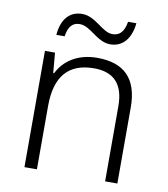

<svg xmlns="http://www.w3.org/2000/svg" viewBox="-82 -846 759 865"><g transform="rotate(10 298.0 -414.0)"><path d="M126 -663H164C171 -713 193 -729 222 -729C273 -729 310 -663 372 -663C428 -663 465 -705 472 -777H434C426 -727 404 -710 374 -710C326 -710 288 -776 225 -776C168 -776 132 -736 126 -663ZM326 -593C236 -593 175 -550 146 -491H142L134 -583H88V-51H145V-341C145 -476 203 -544 320 -544C409 -544 457 -497 457 -395V-51H513V-399C513 -533 447 -593 326 -593Z"/></g></svg>

Font: Noto Sans Tamil UI Light
Style: Regular
Weight: 300
Designer: Jelle Bosma - Monotype Design Team
Foundry: Monotype Imaging Inc.
Version: Version 2.004